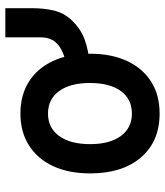

<svg xmlns="http://www.w3.org/2000/svg" viewBox="32 -654 633 738"><g transform="rotate(-90 349.0 -284.5)"><path d="M282 12Q175 12 113.5 -59.5Q52 -131 52 -255Q52 -337.5 80 -397.5Q108 -457.5 159.8 -490.2Q211.5 -523 282 -523Q353 -523 404.5 -490.5Q456 -458 484 -398Q512 -338 512 -255.5Q512 -173 484 -113Q456 -53 404.5 -20.5Q353 12 282 12ZM282 -94.5Q337.5 -94.5 368.5 -137Q399.5 -179.5 399.5 -255.5Q399.5 -332 368.2 -374.5Q337 -417 282 -417Q227 -417 195.8 -374.2Q164.5 -331.5 164.5 -255Q164.5 -179.5 195.8 -137Q227 -94.5 282 -94.5ZM466.5 -256.5V-345Q523 -357 549 -380.5Q575 -404 575 -445.5V-581H687V-476.5Q687 -434.5 678.5 -396.5Q670 -358.5 643.5 -329Q610.5 -292.5 567.5 -276.5Q524.5 -260.5 466.5 -256.5Z"/></g></svg>

Font: Overpass SemiBold
Style: Regular
Weight: 600
Designer: Delve Withrington, Dave Bailey, Thomas Jockin
Foundry: Delve Fonts LLC
Version: Version 4.000